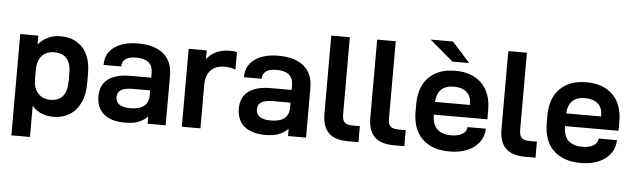

<svg xmlns="http://www.w3.org/2000/svg" viewBox="-52 -920 4220 1276"><g transform="rotate(5 2058.0 -282.5)"><path d="M54.2 -520H174.8V-460.9Q232.4 -528.8 323.2 -528.8Q416.5 -528.8 471.2 -469.2Q525.9 -409.7 525.9 -295.9V-231Q525.9 -155.8 499.5 -101.6Q473.1 -46.9 426.8 -19Q380.9 8.8 321.8 8.8Q229.5 8.8 178.2 -53.2V155.8H54.2ZM401.9 -235.8V-290Q401.9 -418.9 291 -418.9Q237.8 -418.9 208 -385.7Q178.2 -352.5 178.2 -292V-226.1Q178.2 -169.4 209 -135.7Q239.7 -102.1 293 -102.1Q346.2 -102.1 374 -135.7Q401.9 -169.4 401.9 -235.8Z M1069.8 -332V0H949.7V-47.9Q919.4 -19 883.8 -6.3Q849.1 5.9 798.8 5.9Q705.1 5.9 656.2 -36.1Q607.9 -78.1 607.9 -154.8Q607.9 -229 659.2 -268.1Q710.9 -307.1 807.6 -307.1H946.8V-337.9Q946.8 -431.2 836.9 -431.2Q786.6 -431.2 764.2 -413.1Q741.7 -395 741.7 -367.2V-363.8H624V-367.2Q624 -441.4 682.1 -483.4Q740.7 -525.9 839.8 -525.9Q950.7 -525.9 1010.3 -476.1Q1069.8 -426.3 1069.8 -332ZM946.8 -189.9V-222.2H830.6Q778.3 -222.2 752.9 -206.5Q728 -191.4 728 -158.2Q728 -127 752.4 -109.9Q776.9 -92.8 825.7 -92.8Q946.8 -92.8 946.8 -189.9Z M1177.7 -520H1298.3V-460.9Q1323.7 -495.6 1364.3 -513.7Q1402.8 -530.8 1450.7 -530.8Q1478.5 -530.8 1499.5 -526.9V-409.2Q1467.3 -421.9 1425.3 -421.9Q1366.2 -421.9 1334 -387.7Q1301.8 -353.5 1301.8 -288.1V0H1177.7Z M2006.3 -332V0H1886.2V-47.9Q1856 -19 1820.3 -6.3Q1785.6 5.9 1735.4 5.9Q1641.6 5.9 1592.8 -36.1Q1544.4 -78.1 1544.4 -154.8Q1544.4 -229 1595.7 -268.1Q1647.5 -307.1 1744.1 -307.1H1883.3V-337.9Q1883.3 -431.2 1773.4 -431.2Q1723.1 -431.2 1700.7 -413.1Q1678.2 -395 1678.2 -367.2V-363.8H1560.5V-367.2Q1560.5 -441.4 1618.7 -483.4Q1677.2 -525.9 1776.4 -525.9Q1887.2 -525.9 1946.8 -476.1Q2006.3 -426.3 2006.3 -332ZM1883.3 -189.9V-222.2H1767.1Q1714.8 -222.2 1689.5 -206.5Q1664.6 -191.4 1664.6 -158.2Q1664.6 -127 1689 -109.9Q1713.4 -92.8 1762.2 -92.8Q1883.3 -92.8 1883.3 -189.9Z M2156.7 -41.5Q2114.3 -83 2114.3 -168V-689.9H2238.3V-175.8Q2238.3 -137.7 2253.4 -122.6Q2269 -106.9 2309.1 -106.9H2356V0H2287.1Q2198.7 0 2156.7 -41.5Z M2462.9 -41.5Q2420.4 -83 2420.4 -168V-689.9H2544.4V-175.8Q2544.4 -137.7 2559.6 -122.6Q2575.2 -106.9 2615.2 -106.9H2662.1V0H2593.3Q2504.9 0 2462.9 -41.5Z M2839.4 -226.1V-224.1Q2839.4 -99.1 2967.3 -99.1Q3010.3 -99.1 3038.1 -115.2Q3065.9 -131.3 3069.3 -160.2L3070.3 -163.1H3191.4V-157.2Q3186 -82 3125 -36.6Q3063.5 8.8 2962.4 8.8Q2846.7 8.8 2781.7 -54.2Q2716.3 -117.2 2716.3 -237.8V-283.2Q2716.3 -401.4 2780.3 -465.3Q2843.8 -528.8 2956.5 -528.8Q3068.8 -528.8 3132.3 -465.8Q3196.3 -402.8 3196.3 -286.1V-226.1ZM2839.4 -311H3072.3V-317.9Q3072.3 -370.1 3041 -396.5Q3009.8 -422.9 2956.5 -422.9Q2846.7 -422.9 2839.4 -311ZM2774.4 -721.2H2923.3L3043.5 -587.9H2931.6Z M3337.9 -41.5Q3295.4 -83 3295.4 -168V-689.9H3419.4V-175.8Q3419.4 -137.7 3434.6 -122.6Q3450.2 -106.9 3490.2 -106.9H3537.1V0H3468.3Q3379.9 0 3337.9 -41.5Z M3714.4 -226.1V-224.1Q3714.4 -99.1 3842.3 -99.1Q3885.3 -99.1 3913.1 -115.2Q3940.9 -131.3 3944.3 -160.2L3945.3 -163.1H4066.4V-157.2Q4061 -82 4000 -36.6Q3938.5 8.8 3837.4 8.8Q3721.7 8.8 3656.7 -54.2Q3591.3 -117.2 3591.3 -237.8V-283.2Q3591.3 -401.4 3655.3 -465.3Q3718.8 -528.8 3831.5 -528.8Q3943.8 -528.8 4007.3 -465.8Q4071.3 -402.8 4071.3 -286.1V-226.1ZM3714.4 -311H3947.3V-317.9Q3947.3 -370.1 3916 -396.5Q3884.8 -422.9 3831.5 -422.9Q3721.7 -422.9 3714.4 -311Z"/></g></svg>

Font: D-DIN Exp
Style: DINExp-Bold
Weight: 700
Width: 7
Designer: Charles Nix
Foundry: Datto Inc.
Version: Version 1.00